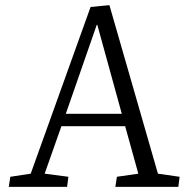

<svg xmlns="http://www.w3.org/2000/svg" viewBox="-20 -724 720 744"><path d="M404 -704 592 -51 676 -39 671 0H427L433 -39L516 -51L465 -235H218L153 -51L245 -39L240 0H14L20 -39L99 -51L331 -697ZM235 -283H452L357 -628H355Z"/></svg>

Font: Literata 12pt Light
Style: Italic
Weight: 300
Italic angle: -2°
Designer: Latin by Veronika Burian and Jose Scaglione. Greek by Irene Vlachou. Cyrillic by Vera Evstafieva
Foundry: TypeTogether
Version: Version 3.002